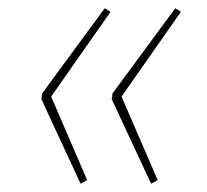

<svg xmlns="http://www.w3.org/2000/svg" viewBox="-20 -523 506 469"><path d="M235.8 -502.9 250 -494.1 105 -287.1 192.9 -83 176.8 -74.2 81.1 -280.8 83 -294.9ZM408.2 -502.9 421.9 -494.1 276.9 -287.1 365.2 -83 349.1 -74.2 252.9 -280.8 254.9 -294.9Z"/></svg>

Font: Fira Sans Compressed Thin
Style: Italic
Weight: 100
Width: 3
Italic angle: -8°
Designer: Carrois Corporate & Edenspiekermann AG
Foundry: Carrois Corporate GbR & Edenspiekermann AG
Version: Version 4.203;PS 004.203;hotconv 1.0.88;makeotf.lib2.5.64775